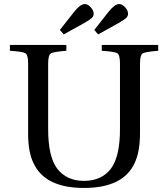

<svg xmlns="http://www.w3.org/2000/svg" viewBox="-20 -914 831 949"><path d="M446 -766 516 -855Q547 -894 569 -894Q584 -894 598.5 -878Q613 -862 613 -846Q613 -834 603.5 -825Q594 -816 566 -800L465 -744ZM276 -766 346 -855Q377 -894 399 -894Q414 -894 428.5 -878Q443 -862 443 -846Q443 -834 433.5 -825Q424 -816 396 -800L295 -744ZM29 -663V-692H308V-663Q243 -658 230.5 -649.5Q218 -641 218 -599V-275Q218 -140 263 -80Q310 -20 395 -20Q482 -20 528 -80Q573 -140 573 -275V-599Q573 -641 561 -650Q549 -659 483 -663V-692H762V-663Q697 -658 684.5 -649.5Q672 -641 672 -599V-255Q672 -163 645 -107Q588 15 395 15Q203 15 146 -107Q119 -161 119 -253V-599Q119 -641 107 -650Q95 -659 29 -663Z"/></svg>

Font: Linguistics Pro
Style: Regular
Weight: 400
Designer: Stefan Peev, Context Ltd
Foundry: Stefan Peev, Context Ltd
Version: Version 001.000